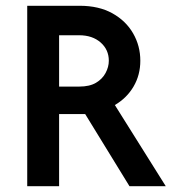

<svg xmlns="http://www.w3.org/2000/svg" viewBox="-20 -645 594 665"><path d="M74.3 0V-625H256.2Q322.2 -625 369.1 -599Q416 -572.9 441 -529.5Q466 -486.1 466 -434.7Q466 -385.4 442.7 -345.5Q419.4 -305.6 377.8 -281.2L554.2 0H428.5L275 -250H184.7V0ZM184.7 -345.1H254.2Q290.3 -345.1 312.5 -358.3Q334.7 -371.5 345.8 -392.4Q356.9 -413.2 356.9 -434.7Q356.9 -472.9 328.5 -497.9Q300 -522.9 254.2 -522.9H184.7Z"/></svg>

Font: Afacad SemiBold
Style: Regular
Weight: 600
Designer: Kristian Moeller
Foundry: Dicotype
Version: Version 1.000